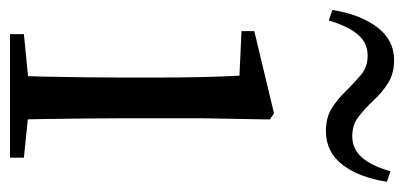

<svg xmlns="http://www.w3.org/2000/svg" viewBox="-237 -576 808 384"><g transform="rotate(90 167.0 -384.0)"><path d="M43.3 0V-27.8L153.1 -38.6H184.5L290.3 -27.8V0ZM126.3 0Q127.3 -24.4 128.2 -65.3Q129.1 -106.3 129.6 -150.7Q130.1 -195.1 130.1 -228.5V-288.8Q130.1 -339.6 129.2 -380.6Q128.3 -421.6 126.3 -458.9L37.3 -463V-488.6L201.7 -528L213.9 -519.8L211.5 -380.2V-228.5Q211.5 -195.1 212 -150.7Q212.5 -106.3 213.1 -65.3Q213.7 -24.4 214.7 0ZM-5.1 -644.7Q3.6 -699.9 29.2 -734.1Q54.7 -768.2 95.4 -768.2Q122.2 -768.2 141.7 -755.8Q161.2 -743.3 175.6 -727.1Q193 -709 208.9 -696.8Q224.7 -684.5 247.4 -684.5Q273.4 -684.5 290.4 -704.4Q307.4 -724.3 317.4 -761L338.5 -753.8Q330 -698.2 304.5 -665Q278.9 -631.8 237.4 -631.8Q209.6 -631.8 191 -643.8Q172.4 -655.8 157.8 -671.2Q141.2 -687.9 125.2 -701.6Q109.3 -715.3 86.1 -715.3Q60.6 -715.3 43.7 -695.2Q26.8 -675 16 -637.5Z"/></g></svg>

Font: Source Han Serif JP VF
Style: Regular
Weight: 250
Designer: Ryoko NISHIZUKA 西塚涼子 (kana & ideographs); Frank Grießhammer (Latin, Greek & Cyrillic); Wenlong ZHANG 张文龙 (bopomofo); San
Foundry: Adobe
Version: Version 2.001;hotconv 1.1.0;makeotfexe 2.6.0